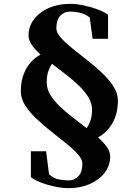

<svg xmlns="http://www.w3.org/2000/svg" viewBox="-20 -748 719 995"><path d="M336 227Q302 227 262.5 218.5Q223 210 190 197Q157 184 140 170V36H219L234 155Q260 178 287.5 182.5Q315 187 336 187Q366 187 386.5 165Q407 143 407 100Q407 78 384 52Q361 26 324.5 -3.5Q288 -33 247.5 -65Q207 -97 170.5 -131Q134 -165 111 -201Q88 -237 88 -274Q88 -342 115.5 -391Q143 -440 190 -465Q163 -490 145.5 -514.5Q128 -539 128 -563Q128 -611 156 -648Q184 -685 232.5 -706.5Q281 -728 343 -728Q377 -728 416 -719.5Q455 -711 489 -698Q523 -685 540 -671V-547H460L445 -657Q420 -677 392 -682.5Q364 -688 343 -688Q313 -688 292.5 -666.5Q272 -645 272 -601Q272 -579 295 -553Q318 -527 354 -498Q390 -469 431 -437Q472 -405 508.5 -370.5Q545 -336 568 -300Q591 -264 591 -227Q591 -160 563 -110.5Q535 -61 488 -36Q516 -11 533.5 13.5Q551 38 551 62Q551 110 522.5 147Q494 184 445.5 205.5Q397 227 336 227ZM222 -322Q222 -288 240.5 -257Q259 -226 290 -196.5Q321 -167 357.5 -139Q394 -111 429 -84Q441 -100 449 -124Q457 -148 457 -179Q457 -213 438 -244Q419 -275 388.5 -304.5Q358 -334 321.5 -362Q285 -390 250 -417Q238 -402 230 -377.5Q222 -353 222 -322Z"/></svg>

Font: Wittgenstein
Style: Bold
Weight: 700
Designer: Jörg Drees
Foundry: Jörg Drees
Version: Version 1.303; ttfautohint (v1.8.4.7-5d5b)